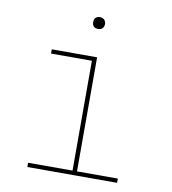

<svg xmlns="http://www.w3.org/2000/svg" viewBox="-80 -777 760 847"><g transform="rotate(10 300.0 -353.5)"><path d="M99 0V-19H298V-511H115V-530H318V-19H501V0ZM300 -654Q295 -654 289.5 -655.5Q284 -657 280.5 -660.5Q277 -664 275.5 -669.5Q274 -675 274 -680Q274 -685 275.5 -690.5Q277 -696 280.5 -699.5Q284 -703 289.5 -705Q295 -707 300 -707Q305 -707 310.5 -705Q316 -703 319.5 -699.5Q323 -696 325 -690.5Q327 -685 327 -680Q327 -675 325 -669.5Q323 -664 319.5 -660.5Q316 -657 310.5 -655.5Q305 -654 300 -654Z"/></g></svg>

Font: Iosevka Curly Slab ThEx
Style: Regular
Weight: 100
Width: 7
Monospace: yes
Designer: Belleve Invis
Foundry: Belleve Invis
Version: Version 11.1.0; ttfautohint (v1.8.3)